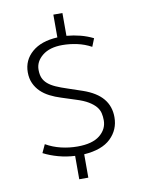

<svg xmlns="http://www.w3.org/2000/svg" viewBox="-90 -782 700 938"><g transform="rotate(-10 260.0 -313.0)"><path d="M241 -720H286V-607Q321 -604 354 -595.5Q387 -587 417 -572L401 -532Q368 -550 331 -558Q294 -566 258 -566Q195 -566 159 -537Q123 -508 123 -467Q123 -443 130 -426.5Q137 -410 152 -397Q167 -384 190.5 -373.5Q214 -363 248 -352L319 -328Q385 -305 416.5 -267Q448 -229 448 -175Q448 -113 404 -70.5Q360 -28 271 -22V94H226V-22Q184 -24 144 -35Q104 -46 71 -63L90 -104Q125 -84 165 -74.5Q205 -65 246 -65Q320 -65 357 -95Q394 -125 394 -169Q394 -188 390 -205Q386 -222 373.5 -237Q361 -252 338 -266Q315 -280 276 -292L208 -314Q179 -323 153.5 -336Q128 -349 109.5 -367Q91 -385 80 -409Q69 -433 69 -464Q69 -524 114.5 -563.5Q160 -603 241 -607Z"/></g></svg>

Font: Mukta Vaani ExtraLight
Style: Regular
Weight: 275
Designer: Noopur Datye, Girish Dalvi, Yashodeep Gholap, Pallavi Karambelkar
Foundry: Ek Type
Version: Version 2.538;PS 1.000;hotconv 16.6.51;makeotf.lib2.5.65220;